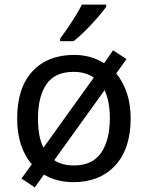

<svg xmlns="http://www.w3.org/2000/svg" viewBox="-20 -786 645 839"><path d="M551 -269Q551 -136 483.5 -63Q416 10 301 10Q228 10 172 -23L132 33L74 -6L119 -68Q88 -104 71.5 -154Q55 -204 55 -269Q55 -402 121.5 -474Q188 -546 304 -546Q377 -546 435 -510L474 -566L533 -528L488 -465Q517 -430 534 -380.5Q551 -331 551 -269ZM146 -269Q146 -231 151.5 -198.5Q157 -166 170 -141L390 -447Q354 -472 302 -472Q220 -472 183 -418Q146 -364 146 -269ZM460 -269Q460 -343 437 -392L217 -86Q251 -63 303 -63Q384 -63 422 -118.5Q460 -174 460 -269ZM444 -766V-756Q431 -738 406.5 -709.5Q382 -681 353.5 -652.5Q325 -624 301 -606H243V-618Q257 -636 275 -662.5Q293 -689 310 -716.5Q327 -744 338 -766Z"/></svg>

Font: Noto Sans
Style: Regular
Weight: 400
Designer: Monotype Design Team
Foundry: Monotype Imaging Inc.
Version: Version 1.902